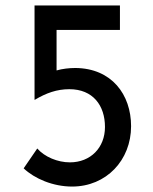

<svg xmlns="http://www.w3.org/2000/svg" viewBox="-20 -678 563 706"><path d="M257 -428C234 -428 209 -425 188 -419V-568H421V-658H107V-311H108C150 -336 189 -350 235 -350C322 -350 366 -290 366 -211C366 -135 313 -81 237 -81C192 -81 144 -101 117 -132L67 -59C107 -21 175 8 245 8C371 8 462 -89 462 -214C462 -330 391 -427 257 -428Z"/></svg>

Font: Hejaz
Style: Regular
Weight: 400
Designer: Bandar Raffah (Arabic) and Santiago Orozco (Latin)
Foundry: Caramella and Typemade
Version: Version 1.010;hotconv 1.0.109;makeotfexe 2.5.65596